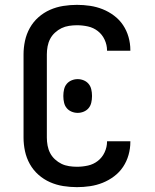

<svg xmlns="http://www.w3.org/2000/svg" viewBox="-20 -763 640 791"><path d="M297 8Q269 8 240.5 3.5Q212 -1 186 -12.5Q160 -24 138.5 -43Q117 -62 103 -87Q89 -112 83 -140Q77 -168 77 -196V-539Q77 -567 83 -595Q89 -623 103 -648Q117 -673 138.5 -692Q160 -711 186 -722.5Q212 -734 240.5 -738.5Q269 -743 297 -743Q324 -743 351 -739Q378 -735 403 -725Q428 -715 450 -698.5Q472 -682 487 -659.5Q502 -637 509.5 -610.5Q517 -584 517 -557Q517 -556 517 -555.5Q517 -555 517 -554H421Q421 -554 421 -554.5Q421 -555 421 -555Q421 -578 411 -599.5Q401 -621 383 -635Q365 -649 342.5 -654Q320 -659 297 -659Q281 -659 264.5 -656.5Q248 -654 233.5 -647Q219 -640 206.5 -628.5Q194 -617 186.5 -602.5Q179 -588 176 -571.5Q173 -555 173 -539V-196Q173 -180 176 -163.5Q179 -147 186.5 -132.5Q194 -118 206.5 -106.5Q219 -95 233.5 -88Q248 -81 264.5 -78.5Q281 -76 297 -76Q320 -76 342.5 -81Q365 -86 383 -100Q401 -114 411 -135.5Q421 -157 421 -180Q421 -180 421 -180.5Q421 -181 421 -181H517Q517 -180 517 -179.5Q517 -179 517 -178Q517 -151 509.5 -124.5Q502 -98 487 -75.5Q472 -53 450 -36.5Q428 -20 403 -10Q378 0 351 4Q324 8 297 8ZM300 -298Q287 -298 275 -303Q263 -308 255 -317.5Q247 -327 244 -340Q241 -353 241 -365V-370Q241 -382 244 -395Q247 -408 255 -417.5Q263 -427 275 -432Q287 -437 300 -437Q313 -437 325 -432Q337 -427 345 -417.5Q353 -408 356 -395Q359 -382 359 -370V-365Q359 -353 356 -340Q353 -327 345 -317.5Q337 -308 325 -303Q313 -298 300 -298Z"/></svg>

Font: Iosevka Curly Medium Extended
Style: Regular
Weight: 500
Width: 7
Monospace: yes
Designer: Belleve Invis
Foundry: Belleve Invis
Version: Version 11.1.0; ttfautohint (v1.8.3)